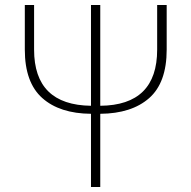

<svg xmlns="http://www.w3.org/2000/svg" viewBox="-20 -746 764 766"><path d="M645 -548V-726H607V-548Q607 -326 380 -324V-726H343V-324Q116 -327 116 -548V-726H79V-548Q79 -417 148.5 -355Q218 -293 343 -292V0H380V-292Q505 -293 575 -354.5Q645 -416 645 -548Z"/></svg>

Font: Spoqa Han Sans Neo Thin
Style: Regular
Weight: 100
Designer: [Spoqa Han Sans Neo] Dong-huui Kim  Younghwa Kang  Yujin Lee  [Noto Sans] Ryoko NISHIZUKA  (kana & ideographs); Paul D. 
Foundry: Spoqa (http://www.spoqa-han-sans.com)
Version: Version 1.100;hotconv 1.0.109;makeotfexe 2.5.65596